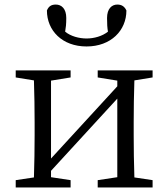

<svg xmlns="http://www.w3.org/2000/svg" viewBox="-20 -823 739 843"><path d="M360 -619C467 -619 535 -689 535 -777C527 -794 515 -803 495 -803C471 -803 450 -785 450 -744C450 -718 451 -701 454 -684C429 -664 393 -654 360 -654C327 -654 290 -664 266 -684C269 -701 271 -717 271 -744C271 -785 250 -803 225 -803C204 -803 193 -794 186 -777C186 -689 253 -619 360 -619ZM650 -483V-514H409V-483L495 -469V-444L204 -127V-469L290 -483V-514H49V-483L129 -470C131 -415 132 -339 132 -286V-228C132 -176 131 -100 129 -44L49 -32V0H290V-32L204 -45V-73L495 -390V-45L409 -32V0H650V-32L570 -44C568 -100 567 -176 567 -228V-286C567 -338 568 -415 570 -470Z"/></svg>

Font: Noto Serif CJK JP
Style: Regular
Weight: 400
Designer: Ryoko NISHIZUKA 西塚涼子 (kana & ideographs); Frank Grießhammer (Latin, Greek & Cyrillic); Wenlong ZHANG 张文龙 (bopomofo); San
Foundry: Adobe Systems Incorporated
Version: Version 1.000;PS 1;hotconv 16.6.53;makeotf.lib2.5.65590